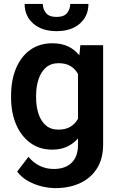

<svg xmlns="http://www.w3.org/2000/svg" viewBox="-20 -761 609 989"><path d="M37.1 -257.8V-268.1Q37.1 -348.6 62.7 -409.4Q88.4 -470.2 136 -504.2Q183.6 -538.1 249.5 -538.1Q296.9 -538.1 331.1 -521.7Q365.2 -505.4 388.7 -476.1L394 -528.3H511.2V-16.1Q511.2 55.7 480 105.7Q448.7 155.8 393.3 181.9Q337.9 208 264.2 208Q232.4 208 195.6 199.2Q158.7 190.4 124.8 171.6Q90.8 152.8 68.4 123L126.5 46.9Q179.2 109.4 257.8 109.4Q315.9 109.4 348.9 77.4Q381.8 45.4 381.8 -14.6V-47.9Q357.9 -20.5 325 -5.4Q292 9.8 248.5 9.8Q183.6 9.8 136 -25.1Q88.4 -60.1 62.7 -120.6Q37.1 -181.2 37.1 -257.8ZM166 -268.1V-257.8Q166 -212.4 178.2 -175Q190.4 -137.7 215.8 -115.5Q241.2 -93.3 280.8 -93.3Q318.4 -93.3 343 -108.4Q367.7 -123.5 381.8 -149.4V-379.9Q367.7 -405.8 343.3 -420.7Q318.8 -435.5 281.7 -435.5Q242.2 -435.5 216.6 -413.1Q190.9 -390.6 178.5 -352.8Q166 -314.9 166 -268.1ZM341.8 -740.7H435.5Q435.5 -678.7 391.4 -639.6Q347.2 -600.6 271.5 -600.6Q195.8 -600.6 151.4 -639.6Q106.9 -678.7 106.9 -740.7H200.7Q200.7 -714.4 216.8 -694.1Q232.9 -673.8 271.5 -673.8Q309.6 -673.8 325.7 -694.1Q341.8 -714.4 341.8 -740.7Z"/></svg>

Font: Vazirmatn RD FD SemiBold
Style: Regular
Weight: 600
Designer: Saber Rastikerdar
Foundry: Saber Rastikerdar
Version: Version 33.003